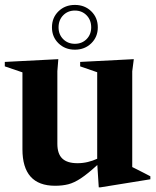

<svg xmlns="http://www.w3.org/2000/svg" viewBox="-20 -764 652 800"><path d="M219 -165Q219 -123 239.5 -103.5Q260 -84 303 -84Q325 -84 345.8 -89Q366.5 -94 385 -102.5V-463L314 -487.5V-506L537.5 -517.5L531 -467V-68Q537 -65 551 -58Q565 -51 580.5 -43Q596 -35 606.5 -29.5V-17L399 16.5H391.5L385.5 -76.5Q345 -39.5 317 -21Q289 -2.5 264.5 3.8Q240 10 209.5 10Q73.5 10 73.5 -142V-462.5L0 -487.5V-506L223 -517.5L219 -467.5ZM292 -743.5Q333 -743.5 360.2 -717Q387.5 -690.5 387.5 -650Q387.5 -610 360.2 -583.5Q333 -557 292 -557Q251 -557 223.8 -583.5Q196.5 -610 196.5 -650Q196.5 -690.5 223.8 -717Q251 -743.5 292 -743.5ZM292 -581.5Q321.5 -581.5 340.8 -601Q360 -620.5 360 -650Q360 -680.5 340.8 -700.2Q321.5 -720 292 -720Q262.5 -720 243.2 -700.2Q224 -680.5 224 -650Q224 -620.5 243.2 -601Q262.5 -581.5 292 -581.5Z"/></svg>

Font: Newsreader Display SemiBold
Style: Regular
Weight: 600
Designer: Hugues Gentile
Foundry: Production Type
Version: Version 1.001